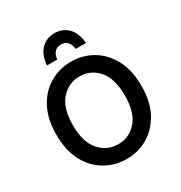

<svg xmlns="http://www.w3.org/2000/svg" viewBox="-209 -1059 1149 1218"><g transform="rotate(-30 366.0 -449.5)"><path d="M55 -345Q55 -460 97 -539Q139 -618 210 -659.5Q281 -701 366 -701Q452 -701 522.5 -659.5Q593 -618 635.5 -539Q678 -460 678 -345Q678 -230 635.5 -151Q593 -72 522.5 -30.5Q452 11 366 11Q281 11 210 -30.5Q139 -72 97 -151Q55 -230 55 -345ZM176 -345Q176 -221 230.5 -159Q285 -97 366 -97Q448 -97 502 -159Q556 -221 556 -345Q556 -469 502 -531Q448 -593 366 -593Q285 -593 230.5 -531Q176 -469 176 -345ZM509 -756H434Q425 -827 366 -827Q307 -827 298 -756H223Q229 -830 267.5 -870Q306 -910 366 -910Q426 -910 464.5 -870Q503 -830 509 -756Z"/></g></svg>

Font: Radio Canada Medium
Style: Regular
Weight: 500
Designer: Charles Daoud, Etienne Aubert Bonn, Alexandre Saumier Demers, Jacques Le Bailly
Foundry: Radio-Canada
Version: Version 2.104; ttfautohint (v1.8.4.7-5d5b);gftools[0.9.28.de